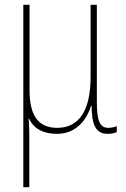

<svg xmlns="http://www.w3.org/2000/svg" viewBox="-20 -547 524 799"><path d="M77 232H102V31C102 6 102 -19 99 -53H101C121 -11 160 10 217 10C303 10 344 -57 359 -107H361C362 -26 379 10 428 10C445 10 458 6 466 3V-22C455 -17 441 -15 431 -15C397 -15 383 -40 383 -124V-527H357V-228C357 -85 308 -15 218 -15C137 -15 103 -69 103 -172V-527H77Z"/></svg>

Font: Noto Sans Condensed Thin
Style: Regular
Weight: 100
Width: 3
Designer: Monotype Design Team
Foundry: Monotype Imaging Inc.
Version: Version 2.013